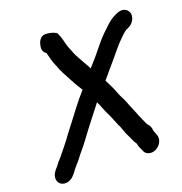

<svg xmlns="http://www.w3.org/2000/svg" viewBox="-158 -869 1134 1194"><g transform="rotate(-20 409.0 -272.0)"><path d="M220.4 -678 219 -671C214.3 -647.7 221.1 -630 239.4 -618C245.8 -589.9 256.1 -550.8 267.2 -527C270.7 -521 273.3 -514.3 275.2 -507C279.5 -495 285 -482.7 291.8 -470C315.4 -427.2 338.3 -379.1 364.7 -339L372.3 -327C319.5 -269.6 273 -203.3 225.3 -142L195.8 -104C177.8 -80.1 165.3 -60.9 146.8 -39C126.6 -15.1 115.7 0.7 96.4 23C77.9 40.9 66.8 60.5 49.2 79L41.2 89C15.6 121.4 21.4 158.6 43.8 174C71.6 193.2 111.8 179.7 132.1 155L141.1 145C155.6 126.4 163.2 114.7 178.4 98C191.9 85 205.3 66.3 216.8 51L236.6 27C265.5 -6.3 293.5 -46.4 320.4 -82C353 -125.2 389.3 -170 422.7 -214C425.3 -216.7 427.5 -219.7 429.5 -223C432.7 -215.7 436 -208.7 439.3 -202C448 -183.5 456.9 -155.5 465.7 -139C480.5 -111 492.9 -76.3 505.4 -47C517.9 -26.2 524.4 3.8 534.8 26L542 40C552.6 60.7 559.7 84.6 573.6 102C576.5 116.3 579.9 128 586.2 139L590.3 149C596.8 166.5 604.6 179.2 624.1 185C659.5 195.5 695 170.7 708 142.5C724.2 107.9 705.1 85.2 698.4 63C697.9 42.3 690.8 26 677.2 14C675.2 10.7 673.5 7.3 672.2 4C663.7 -16.1 653.6 -34.4 646 -55C636.6 -81.3 624.4 -106.9 614.3 -132L605.1 -156C594.6 -184.3 580.4 -205.3 569.7 -234C557.3 -269.4 541.6 -297.8 525.9 -330C526 -330.7 525.7 -331 525.1 -331C543.1 -351.8 559.2 -372.3 577.5 -393C605.6 -424.6 640.3 -467.7 667.8 -500C690.6 -527.2 705.4 -539.9 727.2 -562C736.6 -571.4 745.2 -577 753.6 -584C777 -592.7 797.5 -605.2 809.3 -627.5C829.3 -665.6 811.6 -696.1 786.2 -705C759.3 -714.4 732.9 -700.4 711.5 -689C677.6 -671.3 648.3 -639.5 619.2 -612C591.4 -584.8 561.1 -547.6 533.4 -513C510 -483.4 487.9 -460.8 464.6 -434C458.2 -450.2 448.5 -464.9 439.8 -480L422.2 -512C415.8 -523.3 409.9 -534 404.6 -544C395.5 -561.3 392 -577.5 383.8 -595C376.8 -609.9 369.4 -635.8 365.6 -654C359.1 -679.7 354.8 -691 344.9 -711L334.1 -717C320.3 -724.7 295.6 -731 272.4 -731C244.7 -731 226.5 -708.7 220.4 -678Z"/></g></svg>

Font: Smoothie
Style: It
Weight: 400
Foundry: Cannot Into Space Fonts
Version: Version 0.8